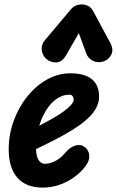

<svg xmlns="http://www.w3.org/2000/svg" viewBox="-20 -842 530 871"><path d="M174 9Q98 9 58.8 -35.8Q19.5 -80.5 19.5 -164Q19.5 -232.5 42.5 -294.8Q65.5 -357 104.8 -405.5Q144 -454 194.2 -481.8Q244.5 -509.5 299.5 -509.5Q364 -509.5 396.8 -482.5Q429.5 -455.5 429.5 -404Q429.5 -380 418.8 -357.5Q408 -335 387.8 -314Q367.5 -293 339.5 -273.2Q311.5 -253.5 277 -234Q253 -220 217 -201.8Q181 -183.5 143.5 -165.5Q143.5 -157 144.5 -149.8Q145.5 -142.5 147 -136Q150.5 -120.5 160 -109.8Q169.5 -99 183 -99Q207.5 -99 232.2 -112.2Q257 -125.5 276.5 -149.5Q298.5 -175 322.2 -182Q346 -189 365 -174.5Q374.5 -167.5 380.8 -154.2Q387 -141 384.2 -122.8Q381.5 -104.5 363.5 -82.5Q329 -40.5 278.8 -15.8Q228.5 9 174 9ZM158 -271.5Q173.5 -279.5 189.5 -288.5Q205.5 -297.5 221 -306Q250.5 -323 271 -338.2Q291.5 -353.5 303 -366.8Q314.5 -380 314.5 -391Q314.5 -399 309.5 -405.8Q304.5 -412.5 295 -412.5Q264.5 -412.5 237.8 -394.2Q211 -376 190.8 -344.2Q170.5 -312.5 158 -271.5ZM448.5 -563Q424 -555.5 402 -566Q380 -576.5 371.5 -599L337.5 -692L281 -593.5Q262.5 -560 235.8 -559Q209 -558 190 -574.5Q171.5 -592 169.2 -616.2Q167 -640.5 183.5 -659.5L301.5 -799.5Q312 -812 324.8 -817Q337.5 -822 350 -822Q364.5 -822 378.8 -815.5Q393 -809 402 -792.5L478.5 -651Q497 -617.5 484.8 -594Q472.5 -570.5 448.5 -563Z"/></svg>

Font: Edu AU VIC WA NT Hand SemiBold
Style: Regular
Weight: 600
Version: Version 1.001